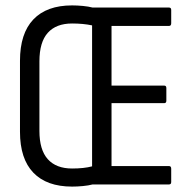

<svg xmlns="http://www.w3.org/2000/svg" viewBox="-20 -683 708 711"><path d="M247 8Q153 8 103.5 -43.5Q54 -95 54 -195V-458Q54 -559 103.5 -611Q153 -663 247 -663Q266 -663 287 -661Q308 -659 323 -655H606Q614 -655 614 -646V-597Q614 -587 606 -587H393V-366H588Q596 -366 596 -357V-310Q596 -301 588 -301H393V-68H606Q614 -68 614 -58V-9Q614 0 606 0H323Q308 4 287 6Q266 8 247 8ZM247 -59Q291 -59 321 -67V-589Q288 -596 247 -596Q188 -596 157 -561.5Q126 -527 126 -456V-198Q126 -128 157 -93.5Q188 -59 247 -59Z"/></svg>

Font: Sofia Sans Cond
Style: Regular
Weight: 400
Width: 3
Designer: Botio Nikoltchev, Ani Petrova
Foundry: lettersoup
Version: Version 4.100; ttfautohint (v1.8.3)